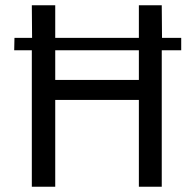

<svg xmlns="http://www.w3.org/2000/svg" viewBox="-20 -710 709 730"><path d="M595 -519V0H508V-330H190V0H101V-519H34L35 -566H102L101 -690H190V-566H508V-690H595L596 -566H669V-519ZM190 -519V-406H508V-519Z"/></svg>

Font: Taylor Sans
Style: Regular
Weight: 400
Italic angle: -8°
Designer: Natanael Gama
Version: Version 1.001 September 8, 2015